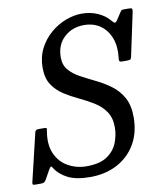

<svg xmlns="http://www.w3.org/2000/svg" viewBox="-126 -836 790 922"><g transform="rotate(-10 269.0 -375.0)"><path d="M199.5 -575Q199.5 -537.5 220.8 -513Q242 -488.5 275.8 -470.5Q309.5 -452.5 347 -434.2Q384.5 -416 418.2 -391.2Q452 -366.5 473.2 -328.5Q494.5 -290.5 494.5 -232.5Q494.5 -157.5 462.2 -102Q430 -46.5 372.5 -15.8Q315 15 239.5 15Q172.5 15 132 -5.2Q91.5 -25.5 70.5 -59Q65 -68.5 62 -67.5Q59 -66.5 52 -55.5L26 -9Q22 -2.5 17 1.2Q12 5 0.5 5H-24Q-35.5 5 -38.2 2.8Q-41 0.5 -39 -8.5L17 -243.5Q19.5 -255 34 -255H65Q75.5 -255 74 -247Q60.5 -176.5 80.8 -130.5Q101 -84.5 142 -61.8Q183 -39 232 -39Q297 -39 332.8 -63.8Q368.5 -88.5 382.8 -125.8Q397 -163 397 -200Q397 -247 376 -277.2Q355 -307.5 321.8 -328Q288.5 -348.5 251 -366Q213.5 -383.5 180.2 -405Q147 -426.5 126 -458.5Q105 -490.5 105 -540.5Q105 -593 126.2 -634.5Q147.5 -676 181.8 -705.2Q216 -734.5 256.2 -749.8Q296.5 -765 334.5 -765Q377 -765 412 -749.5Q447 -734 469.5 -707.5Q479.5 -695 484.8 -694.5Q490 -694 500 -709.5L517.5 -736.5Q522 -743.5 524.8 -746.8Q527.5 -750 539 -750H558Q574 -750 577 -746.8Q580 -743.5 577.5 -731L532.5 -519.5Q530.5 -509.5 525.8 -507.2Q521 -505 508.5 -505H490.5Q475 -505 473.2 -509.5Q471.5 -514 473 -526Q479.5 -579 464.2 -620.2Q449 -661.5 416 -685.2Q383 -709 335.5 -709Q278 -709 238.8 -672.8Q199.5 -636.5 199.5 -575Z"/></g></svg>

Font: Besley* Narrow
Style: Italic
Weight: 400
Width: 4
Italic angle: -13°
Designer: Owen Earl
Foundry: indestructible type*
Version: Version 3.000; ttfautohint (v1.8.3)